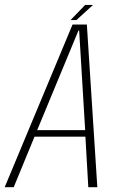

<svg xmlns="http://www.w3.org/2000/svg" viewBox="-46 -778 506 798"><path d="M-26.5 0 255.5 -676H315L358.5 0H321L309 -210H97.5L11 0ZM108.5 -237H308L283 -651H280ZM247 -694.5 308 -757.5H340.5L271.5 -694.5Z"/></svg>

Font: Anybody ExtraLight
Style: Italic
Weight: 200
Italic angle: -10°
Designer: Tyler Finck
Foundry: Etcetera Type Company
Version: Version 1.010; ttfautohint (v1.8.3) -l 8 -r 50 -G 200 -x 14 